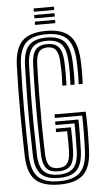

<svg xmlns="http://www.w3.org/2000/svg" viewBox="-62 -971 544 1017"><g transform="rotate(-5 210.0 -462.5)"><path d="M212.8 8.5Q123.8 8.5 84.1 -30.2Q44.5 -69 41.8 -158Q38.8 -270.5 38.2 -387Q37.8 -503.5 41.8 -636.8Q44.8 -728.5 84.5 -768.5Q124.2 -808.5 212.5 -808.5Q296.5 -808.5 336.2 -770.5Q376 -732.5 381 -643Q384.5 -576.2 381 -511.8H359.5Q361.2 -542.2 361.2 -574.1Q361.2 -606 359.5 -641.8Q355 -722 320.6 -756.4Q286.2 -790.8 212.5 -790.8Q134.5 -790.8 100.4 -754.5Q66.2 -718.2 63.5 -636Q59.8 -512.8 59.8 -398.5Q59.8 -284.2 63.2 -158.5Q65.8 -78 100.5 -43.6Q135.2 -9.2 212.8 -9.2Q289 -9.2 323.9 -43.6Q358.8 -78 362 -158.8Q364.2 -215.8 364.5 -261.9Q364.8 -308 363.5 -345H218.2V-364H384.2Q386.2 -322.8 386.2 -272.9Q386.2 -223 383.8 -157.8Q380 -67.5 339.4 -29.5Q298.8 8.5 212.8 8.5ZM212.8 -26.8Q146.2 -26.8 116.6 -57.4Q87 -88 85 -159.2Q82.5 -242.2 81.6 -318.6Q80.8 -395 81.6 -472.2Q82.5 -549.5 85 -635.2Q87.5 -710.2 117.2 -741.8Q147 -773.2 212.5 -773.2Q277 -773.2 305.5 -741.9Q334 -710.5 337.8 -640.5Q339.8 -604.5 339.8 -575.4Q339.8 -546.2 338 -511.8H316.2Q317.8 -542.8 318 -573.6Q318.2 -604.5 316.2 -638.5Q313 -702.2 288.6 -729Q264.2 -755.8 212.5 -755.8Q158.8 -755.8 133.8 -728.1Q108.8 -700.5 106.5 -634.5Q104 -548.8 103.2 -471.5Q102.5 -394.2 103.4 -318.1Q104.2 -242 106.5 -159.8Q108.5 -97.8 132.9 -71Q157.2 -44.2 212.8 -44.2Q266.2 -44.2 291.4 -70.8Q316.5 -97.2 318.8 -160.5Q319.8 -196.5 319.9 -237.5Q320 -278.5 319.5 -307.2H218.2V-326H341.8Q343 -292.2 342.6 -253Q342.2 -213.8 340.5 -159.8Q337.5 -89.5 308.6 -58.1Q279.8 -26.8 212.8 -26.8ZM212.8 -61.8Q167.2 -61.8 148.5 -85.2Q129.8 -108.8 128.2 -160.8Q125.8 -242.2 124.9 -317.9Q124 -393.5 124.8 -470.8Q125.5 -548 128.2 -634Q130 -690.2 149.4 -714.2Q168.8 -738.2 212.5 -738.2Q253.8 -738.2 272.8 -715.2Q291.8 -692.2 294.8 -637.8Q297.8 -575.8 294.8 -511.8H273Q274.8 -547.5 274.8 -575.8Q274.8 -604 273 -636.2Q270.8 -682.5 256.8 -701.6Q242.8 -720.8 212.5 -720.8Q180.2 -720.8 165.8 -701Q151.2 -681.2 149.8 -633.8Q147.2 -549 146.5 -472.9Q145.8 -396.8 146.5 -320.9Q147.2 -245 149.8 -161.2Q151.2 -117 165.4 -98.1Q179.5 -79.2 212.8 -79.2Q245.8 -79.2 260.9 -98Q276 -116.8 277.8 -162.8Q278.8 -190.5 278.1 -221Q277.5 -251.5 277 -269.5H218.2V-288.2H299Q299.8 -265 300.1 -232.2Q300.5 -199.5 299.2 -161.5Q297.2 -107.5 277.2 -84.6Q257.2 -61.8 212.8 -61.8ZM156.8 -915.2V-932.8H264.8V-915.2ZM156.8 -880V-897.8H264.8V-880ZM156.8 -845V-862.5H264.8V-845Z"/></g></svg>

Font: Big Shoulders Inline Display
Style: Bold
Weight: 700
Designer: Patric King
Foundry: XO Type Co
Version: Version 1.000